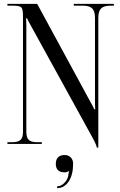

<svg xmlns="http://www.w3.org/2000/svg" viewBox="-20 -739 618 986"><path d="M273.4 217.8Q293 217.8 309.8 201.2Q326.7 184.6 330.6 163.1Q331.1 160.2 331.8 155Q332.5 149.9 333 146.5Q333.5 143.1 334.5 141.1L331.5 139.2Q326.2 146 311.5 146Q266.6 146 266.6 102.1Q266.6 80.6 278.3 68.8Q290 57.1 311.5 57.1Q331.5 57.1 343.5 69.6Q355.5 82 355.5 102.1Q355.5 158.2 332.8 192.6Q310.1 227.1 273.4 227.1ZM18.1 0V-8.8H43.9Q73.7 -8.8 85.9 -21Q98.1 -33.2 98.1 -62V-657.2Q98.1 -692.9 89.1 -701.4Q80.1 -710 43.9 -710H18.1V-719.2H170.9L444.8 -214.8Q462.9 -184.1 462.9 -178.2H469.2Q467.8 -195.3 467.8 -220.2V-647Q467.8 -681.6 453.4 -695.8Q439 -710 403.8 -710H358.9V-719.2H564.9V-710H548.8Q513.7 -710 499.3 -695.8Q484.9 -681.6 484.9 -647V19H477.1Q477.1 7.3 449.2 -43L139.2 -606Q119.1 -642.1 119.1 -645H113.8Q115.2 -628.4 115.2 -602.1V-62Q115.2 -33.2 127.4 -21Q139.6 -8.8 168.9 -8.8H194.8V0Z"/></svg>

Font: FoglihtenNo07calt
Style: Regular
Weight: 500
Designer: gluk (gluksza@wp.pl)
Foundry: gluk (gluksza@wp.pl)
Version: Version 0.844